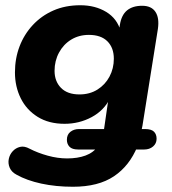

<svg xmlns="http://www.w3.org/2000/svg" viewBox="-20 -521 655 732"><path d="M258 191Q193 191 137.5 179Q82 167 43 145Q24 135 17 118.5Q10 102 13.5 85Q17 68 28.5 55.5Q40 43 56.5 39Q73 35 93 46Q124 62 162 72.5Q200 83 236 83Q276 83 306 72Q336 61 353 37L358 49H278Q255 49 245 38.5Q235 28 235 12Q235 -8 248.5 -18.5Q262 -29 281 -29H393L372 -8Q372 -12 373.5 -16.5Q375 -21 376 -24L394 -148L400 -147Q377 -100 329.5 -74.5Q282 -49 226 -49Q166 -49 123.5 -75.5Q81 -102 59 -146.5Q37 -191 37 -245Q37 -298 54.5 -344Q72 -390 105 -425.5Q138 -461 183.5 -481Q229 -501 286 -501Q343 -501 385 -475.5Q427 -450 440 -402L427 -364L437 -426Q443 -464 464.5 -481.5Q486 -499 522 -499Q557 -499 572.5 -476Q588 -453 582 -411L523 -41Q522 -35 520.5 -29Q519 -23 518 -16L512 -29H533Q557 -29 567 -19Q577 -9 577 8Q577 26 563.5 37.5Q550 49 530 49H485L504 37Q474 111 414.5 151Q355 191 258 191ZM283 -161Q322 -161 351.5 -179.5Q381 -198 397.5 -229Q414 -260 414 -297Q414 -339 389.5 -363.5Q365 -388 319 -388Q281 -388 251.5 -370Q222 -352 205 -320.5Q188 -289 188 -251Q188 -211 212.5 -186Q237 -161 283 -161Z"/></svg>

Font: Nunito ExtraLight ExtraBold
Style: Italic
Weight: 800
Italic angle: -9°
Version: Version 3.602